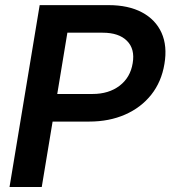

<svg xmlns="http://www.w3.org/2000/svg" viewBox="-20 -748 682 768"><path d="M18.1 0 138.7 -727.5H414.1Q493.7 -727.5 548.1 -698.5Q602.5 -669.4 626.2 -616.7Q649.9 -564 637.7 -492.2Q626 -420.9 585 -369.1Q543.9 -317.4 480.2 -289.6Q416.5 -261.7 336.9 -261.7H190.4L147 0ZM209 -372.1H350.1Q415 -372.1 458.3 -405Q501.5 -438 510.7 -495.1Q520.5 -551.8 488 -584.5Q455.6 -617.2 390.6 -617.2H249.5Z"/></svg>

Font: Inter Display SemiBold
Style: Italic
Weight: 600
Italic angle: -9.39999°
Designer: Rasmus Andersson
Foundry: rsms
Version: Version 4.000;git-a52131595